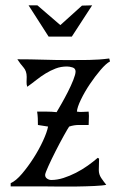

<svg xmlns="http://www.w3.org/2000/svg" viewBox="-20 -703 452 719"><path d="M45 -481Q93 -481 141.5 -479.5Q190 -478 238 -478Q276 -478 313.5 -478.5Q351 -479 389 -484L392 -473Q377 -465 356.5 -441Q336 -417 316.5 -388Q297 -359 283 -330Q269 -301 268 -285Q279 -283 290 -284Q301 -285 312 -285L313 -269L312 -235Q294 -235 275.5 -235Q257 -235 239 -229Q234 -222 219 -195Q204 -168 188.5 -137.5Q173 -107 161 -80.5Q149 -54 149 -48Q149 -39 156.5 -34Q164 -29 172 -29Q194 -29 217.5 -36.5Q241 -44 264.5 -56Q288 -68 309 -83Q330 -98 346 -112L351 -109L350 -66Q350 -50 359 -36.5Q368 -23 378 -11Q366 -8 333.5 -6.5Q301 -5 264 -4.5Q227 -4 193 -4.5Q159 -5 143 -5H20V-17Q40 -26 62.5 -52.5Q85 -79 105.5 -111Q126 -143 141 -175.5Q156 -208 160 -229Q150 -231 141 -232Q132 -233 122 -235Q122 -248 121.5 -260.5Q121 -273 119 -285Q137 -285 155.5 -285Q174 -285 192 -283Q198 -293 210 -314Q222 -335 234 -358.5Q246 -382 254.5 -403.5Q263 -425 263 -435Q263 -447 251.5 -450.5Q240 -454 231 -454Q208 -454 188.5 -446.5Q169 -439 151 -428Q133 -417 116 -403.5Q99 -390 82 -378Q79 -387 79.5 -396.5Q80 -406 80 -415Q80 -437 68 -450.5Q56 -464 45 -481ZM87 -683H120L206 -609L287 -682L325 -683L249 -566H162L87 -683Z"/></svg>

Font: Germanica
Style: Regular
Weight: 400
Designer: Peter Wiegel
Foundry: Peter Wiegel